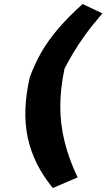

<svg xmlns="http://www.w3.org/2000/svg" viewBox="-20 -743 532 960"><path d="M244 197Q148 80 119 -53.5Q90 -187 129 -357Q154 -425 187.5 -483Q221 -541 271 -599.5Q321 -658 393 -723L492 -676Q441 -617 406 -568.5Q371 -520 347 -479.5Q323 -439 303 -401Q282 -304 281.5 -214Q281 -124 302.5 -36.5Q324 51 368 144Z"/></svg>

Font: Nunito Sans 7pt Expanded ExtraBold
Style: Italic
Weight: 800
Width: 7
Italic angle: -9°
Designer: Vernon Adams
Foundry: Vernon Adams
Version: Version 3.101;gftools[0.9.27]